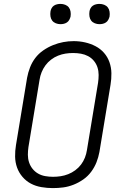

<svg xmlns="http://www.w3.org/2000/svg" viewBox="-20 -957 640 985"><path d="M251 8Q222 8 192.5 3Q163 -2 138.5 -15Q114 -28 95.5 -49.5Q77 -71 67.5 -97.5Q58 -124 57.5 -153.5Q57 -183 62 -213L119 -558Q124 -585 134 -611Q144 -637 161 -659.5Q178 -682 202 -698.5Q226 -715 252 -725.5Q278 -736 304.5 -741Q331 -746 358 -746Q388 -746 416.5 -739.5Q445 -733 470 -720Q495 -707 513.5 -686Q532 -665 541.5 -638Q551 -611 551.5 -581.5Q552 -552 547 -522L490 -177Q485 -150 475 -124.5Q465 -99 448 -76Q431 -53 407.5 -36.5Q384 -20 357.5 -9.5Q331 1 304.5 4.5Q278 8 251 8ZM252 -50Q272 -50 291.5 -53Q311 -56 330 -63.5Q349 -71 366 -83.5Q383 -96 395.5 -112.5Q408 -129 415.5 -148Q423 -167 426 -187L483 -532Q486 -552 486 -572.5Q486 -593 480 -611.5Q474 -630 461.5 -645Q449 -660 432 -669Q415 -678 395.5 -681.5Q376 -685 355 -685Q335 -685 316 -682Q297 -679 278 -671.5Q259 -664 242 -651Q225 -638 213 -621.5Q201 -605 193.5 -586.5Q186 -568 183 -548L126 -203Q123 -183 123 -163Q123 -143 129 -124.5Q135 -106 147 -91Q159 -76 175.5 -66.5Q192 -57 212 -53.5Q232 -50 252 -50ZM490 -833Q478 -833 466.5 -837.5Q455 -842 448 -851Q441 -860 439 -872.5Q437 -885 439 -898Q440 -906 444.5 -914.5Q449 -923 456.5 -928Q464 -933 473 -935Q482 -937 490 -937Q503 -937 514.5 -932.5Q526 -928 533 -919Q540 -910 542 -897.5Q544 -885 542 -872Q540 -864 535.5 -855.5Q531 -847 523.5 -842Q516 -837 507.5 -835Q499 -833 490 -833ZM290 -833Q278 -833 266.5 -837.5Q255 -842 248 -851Q241 -860 239 -872.5Q237 -885 239 -898Q240 -906 244.5 -914.5Q249 -923 256.5 -928Q264 -933 273 -935Q282 -937 290 -937Q303 -937 314.5 -932.5Q326 -928 333 -919Q340 -910 342 -897.5Q344 -885 342 -872Q340 -864 335.5 -855.5Q331 -847 323.5 -842Q316 -837 307.5 -835Q299 -833 290 -833Z"/></svg>

Font: Iosevka Curly Light Extended
Style: Italic
Weight: 300
Width: 7
Italic angle: -9°
Monospace: yes
Designer: Belleve Invis
Foundry: Belleve Invis
Version: Version 11.1.0; ttfautohint (v1.8.3)